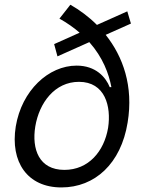

<svg xmlns="http://www.w3.org/2000/svg" viewBox="-20 -793 620 824"><path d="M433.6 -643.5 541.9 -691.8 526.3 -744.3 396 -686.1C360.8 -721.2 321.4 -750.4 282 -772.7L235.1 -713.1C268.8 -694.2 297.2 -674 321.7 -652.7L212.4 -603.7L226.6 -551.1L363.3 -612.2C421.9 -546.2 447.1 -476.2 458.1 -419H451C433.9 -461.6 391.3 -511.4 308.9 -511.4C188.2 -511.4 73.2 -404.8 47.6 -250C23.4 -98 97.3 11.4 243.6 11.4C387.1 11.4 499.3 -90.9 527.7 -267C553.6 -423.3 507.8 -550.1 433.6 -643.5ZM131.4 -250C148.4 -352.3 215.2 -441.8 318.9 -441.8C431.1 -441.8 458.1 -336.6 443.9 -244.3C426.8 -143.5 360.1 -63.9 256.4 -63.9C147 -63.9 115.8 -153.4 131.4 -250Z"/></svg>

Font: Margiela Sans
Style: Italic
Weight: 400
Italic angle: -9.39999°
Designer: Stefan Endress, Andreas Faust
Version: Version 1.100;FEAKit 1.0